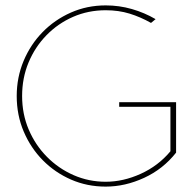

<svg xmlns="http://www.w3.org/2000/svg" viewBox="-20 -686 701 712"><path d="M372 6Q303 6 243.5 -20Q184 -46 139 -91.5Q94 -137 68 -198Q42 -259 42 -330Q42 -399 67.5 -460Q93 -521 138 -567Q183 -613 243 -639.5Q303 -666 372 -666Q422 -666 469 -652.5Q516 -639 557 -615L540 -601Q501 -623 460.5 -635.5Q420 -648 372 -648Q307 -648 251 -623.5Q195 -599 152.5 -555.5Q110 -512 86 -454.5Q62 -397 62 -330Q62 -263 86.5 -205.5Q111 -148 154 -104.5Q197 -61 253 -36.5Q309 -12 372 -12Q437 -12 502 -41.5Q567 -71 612 -125V-290H422V-307H633V-120Q585 -59 514.5 -26.5Q444 6 372 6Z"/></svg>

Font: Lil Grotesk Thin
Style: Regular
Weight: 100
Designer: Bastien Sozeau
Foundry: NBR — Bastien Sozeau
Version: Version 3.003; ttfautohint (v1.8.4.7-5d5b);gftools[0.9.33]